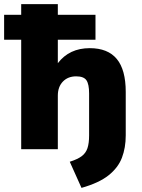

<svg xmlns="http://www.w3.org/2000/svg" viewBox="-42 -725 689 933"><path d="M354 188 297 61Q335 49 355 34Q375 19 383 -5Q391 -29 391 -67V-271Q391 -316 378 -335Q365 -354 328 -354Q288 -354 263.5 -328.5Q239 -303 239 -260V0H61V-532H-22V-653H61V-705H239V-653H422V-532H239V-418Q295 -491 394 -491Q482 -491 525.5 -438.5Q569 -386 569 -278V-67Q569 -7 550.5 41.5Q532 90 485.5 127Q439 164 354 188Z"/></svg>

Font: Nunito Sans Black
Style: Regular
Weight: 900
Designer: Vernon Adams
Foundry: Vernon Adams
Version: Version 3.006; ttfautohint (v1.8.3)